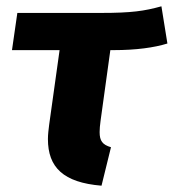

<svg xmlns="http://www.w3.org/2000/svg" viewBox="-20 -572 551 609"><path d="M340 -413C412 -413 469 -421 511 -434L492 -552C438 -537 397 -531 301 -531H35L18 -413H169L136 -177C134 -161 132 -145 132 -131C132 -41 181 7 302 17L332 -105C305 -113 296 -125 296 -153C296 -163 297 -174 299 -189L330 -413Z"/></svg>

Font: Fira Sans OT
Style: Bold Italic
Weight: 700
Italic angle: -8°
Designer: Carrois Corporate & Edenspiekermann
Foundry: Carrois Corporate GbR & Edenspiekermann AG
Version: Version 2.001